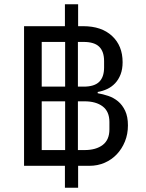

<svg xmlns="http://www.w3.org/2000/svg" viewBox="-20 -800 684 902"><path d="M347 82H285V-21H93V-677H285V-780H347V-677H371Q457 -677 506.5 -631Q556 -585 556 -508Q556 -475 546.5 -450.5Q537 -426 521 -409Q505 -392 484 -382Q463 -372 439 -368V-362Q463 -358 488.5 -349.5Q514 -341 534.5 -324Q555 -307 568 -279.5Q581 -252 581 -211Q581 -170 567 -135.5Q553 -101 529 -75.5Q505 -50 472 -35.5Q439 -21 400 -21H347ZM286 -393V-603H176V-393ZM346 -393H373Q423 -393 446 -415.5Q469 -438 469 -483V-513Q469 -558 446 -580.5Q423 -603 373 -603H346ZM286 -95V-324H176V-95ZM346 -95H377Q431 -95 462.5 -119Q494 -143 494 -192V-227Q494 -276 462.5 -300Q431 -324 377 -324H346Z"/></svg>

Font: IBM Plex Sans Devanagari
Style: Regular
Weight: 400
Designer: Mike Abbink, Paul van der Laan, Pieter van Rosmalen, Erin McLaughlin
Foundry: Bold Monday
Version: Version 1.1